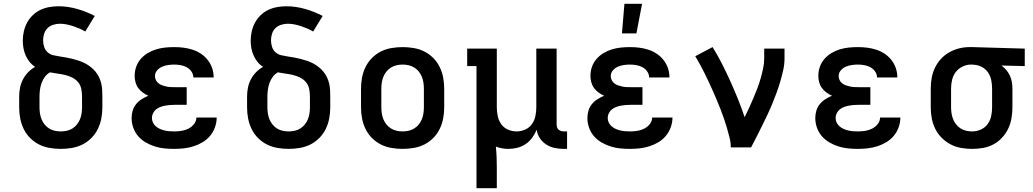

<svg xmlns="http://www.w3.org/2000/svg" viewBox="-20 -776 5440 1011"><path d="M300 8Q271 8 241.5 3Q212 -2 186 -15Q160 -28 139 -49Q118 -70 105 -96.5Q92 -123 86.5 -152Q81 -181 81 -210V-268Q81 -291 85.5 -314Q90 -337 101 -358Q112 -379 128 -395.5Q144 -412 165 -424Q148 -435 135.5 -450.5Q123 -466 115 -484.5Q107 -503 103.5 -522.5Q100 -542 100 -562Q100 -586 105.5 -610.5Q111 -635 122.5 -656.5Q134 -678 152 -695.5Q170 -713 192 -723.5Q214 -734 238.5 -738.5Q263 -743 287 -743Q337 -743 386 -729Q435 -715 479 -692L429 -610Q414 -619 397.5 -626Q381 -633 364.5 -638.5Q348 -644 330.5 -647.5Q313 -651 295 -651Q278 -651 260.5 -645.5Q243 -640 230.5 -628Q218 -616 212.5 -598.5Q207 -581 207 -564Q207 -546 212.5 -529Q218 -512 231 -500.5Q244 -489 261.5 -485Q279 -481 296 -478.5Q313 -476 330 -473Q347 -470 364 -465.5Q381 -461 397.5 -455.5Q414 -450 429 -442Q444 -434 458 -423Q472 -412 483 -398.5Q494 -385 501.5 -369.5Q509 -354 513 -337Q517 -320 518 -302.5Q519 -285 519 -268V-210Q519 -181 513.5 -152Q508 -123 495 -96.5Q482 -70 461 -49Q440 -28 414 -15Q388 -2 358.5 3Q329 8 300 8ZM300 -84Q316 -84 332 -87.5Q348 -91 361.5 -99.5Q375 -108 385 -120.5Q395 -133 401 -147.5Q407 -162 409.5 -178Q412 -194 412 -210V-268Q412 -288 408 -308Q404 -328 391 -343.5Q378 -359 359.5 -368Q341 -377 321.5 -381.5Q302 -386 282.5 -388.5Q263 -391 243 -395Q227 -386 216 -371Q205 -356 199 -339Q193 -322 190.5 -304Q188 -286 188 -268V-210Q188 -194 190.5 -178Q193 -162 199 -147.5Q205 -133 215 -120.5Q225 -108 238.5 -99.5Q252 -91 268 -87.5Q284 -84 300 -84Z M898 8Q872 8 846 5.5Q820 3 795 -5Q770 -13 747.5 -26Q725 -39 708 -58.5Q691 -78 682 -103Q673 -128 673 -154Q673 -174 678.5 -193Q684 -212 696.5 -227.5Q709 -243 726 -253.5Q743 -264 761 -272Q745 -279 731.5 -289Q718 -299 708 -312.5Q698 -326 693.5 -343Q689 -360 689 -376Q689 -401 697 -424Q705 -447 721 -465.5Q737 -484 758 -496.5Q779 -509 802 -516Q825 -523 849 -525.5Q873 -528 897 -528Q922 -528 946 -525Q970 -522 993.5 -514.5Q1017 -507 1037.5 -493.5Q1058 -480 1073.5 -460.5Q1089 -441 1097 -417.5Q1105 -394 1105 -370V-368H998V-369Q998 -385 988 -399.5Q978 -414 963 -422Q948 -430 931 -433Q914 -436 897 -436Q881 -436 864.5 -433.5Q848 -431 833 -424.5Q818 -418 807 -405Q796 -392 796 -375Q796 -364 801 -354Q806 -344 815 -337Q824 -330 834.5 -326.5Q845 -323 856 -320.5Q867 -318 878 -317.5Q889 -317 900 -317H963V-224H900Q887 -224 874 -223Q861 -222 848.5 -219.5Q836 -217 824 -212.5Q812 -208 802 -200Q792 -192 786 -180Q780 -168 780 -155Q780 -142 785.5 -130.5Q791 -119 801 -110.5Q811 -102 822.5 -97Q834 -92 846.5 -89Q859 -86 872 -85Q885 -84 898 -84Q917 -84 936 -87Q955 -90 972 -98.5Q989 -107 1001.5 -122.5Q1014 -138 1014 -157H1121Q1121 -131 1112 -106Q1103 -81 1086.5 -61Q1070 -41 1047.5 -27.5Q1025 -14 1000 -6Q975 2 949.5 5Q924 8 898 8Z M1500 8Q1471 8 1441.5 3Q1412 -2 1386 -15Q1360 -28 1339 -49Q1318 -70 1305 -96.5Q1292 -123 1286.5 -152Q1281 -181 1281 -210V-268Q1281 -291 1285.5 -314Q1290 -337 1301 -358Q1312 -379 1328 -395.5Q1344 -412 1365 -424Q1348 -435 1335.5 -450.5Q1323 -466 1315 -484.5Q1307 -503 1303.5 -522.5Q1300 -542 1300 -562Q1300 -586 1305.5 -610.5Q1311 -635 1322.5 -656.5Q1334 -678 1352 -695.5Q1370 -713 1392 -723.5Q1414 -734 1438.5 -738.5Q1463 -743 1487 -743Q1537 -743 1586 -729Q1635 -715 1679 -692L1629 -610Q1614 -619 1597.5 -626Q1581 -633 1564.5 -638.5Q1548 -644 1530.5 -647.5Q1513 -651 1495 -651Q1478 -651 1460.5 -645.5Q1443 -640 1430.5 -628Q1418 -616 1412.5 -598.5Q1407 -581 1407 -564Q1407 -546 1412.5 -529Q1418 -512 1431 -500.5Q1444 -489 1461.5 -485Q1479 -481 1496 -478.5Q1513 -476 1530 -473Q1547 -470 1564 -465.5Q1581 -461 1597.5 -455.5Q1614 -450 1629 -442Q1644 -434 1658 -423Q1672 -412 1683 -398.5Q1694 -385 1701.5 -369.5Q1709 -354 1713 -337Q1717 -320 1718 -302.5Q1719 -285 1719 -268V-210Q1719 -181 1713.5 -152Q1708 -123 1695 -96.5Q1682 -70 1661 -49Q1640 -28 1614 -15Q1588 -2 1558.5 3Q1529 8 1500 8ZM1500 -84Q1516 -84 1532 -87.5Q1548 -91 1561.5 -99.5Q1575 -108 1585 -120.5Q1595 -133 1601 -147.5Q1607 -162 1609.5 -178Q1612 -194 1612 -210V-268Q1612 -288 1608 -308Q1604 -328 1591 -343.5Q1578 -359 1559.5 -368Q1541 -377 1521.5 -381.5Q1502 -386 1482.5 -388.5Q1463 -391 1443 -395Q1427 -386 1416 -371Q1405 -356 1399 -339Q1393 -322 1390.5 -304Q1388 -286 1388 -268V-210Q1388 -194 1390.5 -178Q1393 -162 1399 -147.5Q1405 -133 1415 -120.5Q1425 -108 1438.5 -99.5Q1452 -91 1468 -87.5Q1484 -84 1500 -84Z M2100 8Q2071 8 2041.5 3Q2012 -2 1986 -15Q1960 -28 1939 -49Q1918 -70 1905 -96.5Q1892 -123 1886.5 -152Q1881 -181 1881 -210V-310Q1881 -339 1886.5 -368Q1892 -397 1905 -423.5Q1918 -450 1939 -471Q1960 -492 1986 -505Q2012 -518 2041.5 -523Q2071 -528 2100 -528Q2129 -528 2158.5 -523Q2188 -518 2214 -505Q2240 -492 2261 -471Q2282 -450 2295 -423.5Q2308 -397 2313.5 -368Q2319 -339 2319 -310V-210Q2319 -181 2313.5 -152Q2308 -123 2295 -96.5Q2282 -70 2261 -49Q2240 -28 2214 -15Q2188 -2 2158.5 3Q2129 8 2100 8ZM2100 -84Q2116 -84 2131.5 -87.5Q2147 -91 2161 -99.5Q2175 -108 2185 -120.5Q2195 -133 2201 -147.5Q2207 -162 2209.5 -178Q2212 -194 2212 -210V-310Q2212 -326 2209.5 -342Q2207 -358 2201 -372.5Q2195 -387 2185 -399.5Q2175 -412 2161 -420.5Q2147 -429 2131.5 -432.5Q2116 -436 2100 -436Q2084 -436 2068.5 -432.5Q2053 -429 2039 -420.5Q2025 -412 2015 -399.5Q2005 -387 1999 -372.5Q1993 -358 1990.5 -342Q1988 -326 1988 -310V-210Q1988 -194 1990.5 -178Q1993 -162 1999 -147.5Q2005 -133 2015 -120.5Q2025 -108 2039 -99.5Q2053 -91 2068.5 -87.5Q2084 -84 2100 -84Z M2489 215V-428H2440V-520H2596V-210Q2596 -187 2601 -164Q2606 -141 2619.5 -122Q2633 -103 2655 -93.5Q2677 -84 2700 -84Q2723 -84 2745 -93.5Q2767 -103 2780.5 -122Q2794 -141 2799 -164Q2804 -187 2804 -210V-520H2911V-122Q2911 -114 2913 -106.5Q2915 -99 2920.5 -94Q2926 -89 2933.5 -86.5Q2941 -84 2948 -84H2966V8H2948Q2924 8 2900.5 3Q2877 -2 2856.5 -15Q2836 -28 2822.5 -48.5Q2809 -69 2806 -93Q2797 -71 2782.5 -51Q2768 -31 2748 -17.5Q2728 -4 2704.5 2Q2681 8 2657 8Q2640 8 2623.5 5Q2607 2 2591 -4Q2594 24 2595 52Q2596 80 2596 107V215Z M3298 8Q3272 8 3246 5.5Q3220 3 3195 -5Q3170 -13 3147.5 -26Q3125 -39 3108 -58.5Q3091 -78 3082 -103Q3073 -128 3073 -154Q3073 -174 3078.5 -193Q3084 -212 3096.5 -227.5Q3109 -243 3126 -253.5Q3143 -264 3161 -272Q3145 -279 3131.5 -289Q3118 -299 3108 -312.5Q3098 -326 3093.5 -343Q3089 -360 3089 -376Q3089 -401 3097 -424Q3105 -447 3121 -465.5Q3137 -484 3158 -496.5Q3179 -509 3202 -516Q3225 -523 3249 -525.5Q3273 -528 3297 -528Q3322 -528 3346 -525Q3370 -522 3393.5 -514.5Q3417 -507 3437.5 -493.5Q3458 -480 3473.5 -460.5Q3489 -441 3497 -417.5Q3505 -394 3505 -370V-368H3398V-369Q3398 -385 3388 -399.5Q3378 -414 3363 -422Q3348 -430 3331 -433Q3314 -436 3297 -436Q3281 -436 3264.5 -433.5Q3248 -431 3233 -424.5Q3218 -418 3207 -405Q3196 -392 3196 -375Q3196 -364 3201 -354Q3206 -344 3215 -337Q3224 -330 3234.5 -326.5Q3245 -323 3256 -320.5Q3267 -318 3278 -317.5Q3289 -317 3300 -317H3363V-224H3300Q3287 -224 3274 -223Q3261 -222 3248.5 -219.5Q3236 -217 3224 -212.5Q3212 -208 3202 -200Q3192 -192 3186 -180Q3180 -168 3180 -155Q3180 -142 3185.5 -130.5Q3191 -119 3201 -110.5Q3211 -102 3222.5 -97Q3234 -92 3246.5 -89Q3259 -86 3272 -85Q3285 -84 3298 -84Q3317 -84 3336 -87Q3355 -90 3372 -98.5Q3389 -107 3401.5 -122.5Q3414 -138 3414 -157H3521Q3521 -131 3512 -106Q3503 -81 3486.5 -61Q3470 -41 3447.5 -27.5Q3425 -14 3400 -6Q3375 2 3349.5 5Q3324 8 3298 8ZM3255 -600 3268 -756H3361L3331 -600Z M3828 0Q3828 -26 3821.5 -51.5Q3815 -77 3808 -101.5Q3801 -126 3792.5 -150.5Q3784 -175 3774.5 -199.5Q3765 -224 3755 -248Q3745 -272 3734.5 -295.5Q3724 -319 3713 -342.5Q3702 -366 3690.5 -389.5Q3679 -413 3666.5 -435.5Q3654 -458 3641 -480L3732 -528Q3759 -485 3782 -439.5Q3805 -394 3826 -347.5Q3847 -301 3866 -254Q3885 -207 3901 -159Q3913 -183 3924.5 -208Q3936 -233 3946.5 -258Q3957 -283 3967 -308.5Q3977 -334 3984.5 -360.5Q3992 -387 3998 -414Q4004 -441 4004 -468V-520H4111V-468Q4111 -437 4104 -406Q4097 -375 4088 -344.5Q4079 -314 4068 -284.5Q4057 -255 4045 -226Q4033 -197 4019.5 -168.5Q4006 -140 3992 -112Q3978 -84 3964 -56Q3950 -28 3935 0Z M4498 8Q4472 8 4446 5.5Q4420 3 4395 -5Q4370 -13 4347.5 -26Q4325 -39 4308 -58.5Q4291 -78 4282 -103Q4273 -128 4273 -154Q4273 -174 4278.5 -193Q4284 -212 4296.5 -227.5Q4309 -243 4326 -253.5Q4343 -264 4361 -272Q4345 -279 4331.5 -289Q4318 -299 4308 -312.5Q4298 -326 4293.5 -343Q4289 -360 4289 -376Q4289 -401 4297 -424Q4305 -447 4321 -465.5Q4337 -484 4358 -496.5Q4379 -509 4402 -516Q4425 -523 4449 -525.5Q4473 -528 4497 -528Q4522 -528 4546 -525Q4570 -522 4593.5 -514.5Q4617 -507 4637.5 -493.5Q4658 -480 4673.5 -460.5Q4689 -441 4697 -417.5Q4705 -394 4705 -370V-368H4598V-369Q4598 -385 4588 -399.5Q4578 -414 4563 -422Q4548 -430 4531 -433Q4514 -436 4497 -436Q4481 -436 4464.5 -433.5Q4448 -431 4433 -424.5Q4418 -418 4407 -405Q4396 -392 4396 -375Q4396 -364 4401 -354Q4406 -344 4415 -337Q4424 -330 4434.5 -326.5Q4445 -323 4456 -320.5Q4467 -318 4478 -317.5Q4489 -317 4500 -317H4563V-224H4500Q4487 -224 4474 -223Q4461 -222 4448.5 -219.5Q4436 -217 4424 -212.5Q4412 -208 4402 -200Q4392 -192 4386 -180Q4380 -168 4380 -155Q4380 -142 4385.5 -130.5Q4391 -119 4401 -110.5Q4411 -102 4422.5 -97Q4434 -92 4446.5 -89Q4459 -86 4472 -85Q4485 -84 4498 -84Q4517 -84 4536 -87Q4555 -90 4572 -98.5Q4589 -107 4601.5 -122.5Q4614 -138 4614 -157H4721Q4721 -131 4712 -106Q4703 -81 4686.5 -61Q4670 -41 4647.5 -27.5Q4625 -14 4600 -6Q4575 2 4549.5 5Q4524 8 4498 8Z M5099 8Q5070 8 5041 3Q5012 -2 4986 -15.5Q4960 -29 4939 -50Q4918 -71 4905 -97Q4892 -123 4886.5 -152Q4881 -181 4881 -210V-310Q4881 -338 4886 -366Q4891 -394 4903 -419Q4915 -444 4934 -465Q4953 -486 4977.5 -500Q5002 -514 5029.5 -521Q5057 -528 5085 -528H5100L5376 -520V-428L5253 -431Q5267 -421 5278.5 -407.5Q5290 -394 5297.5 -378Q5305 -362 5308 -344.5Q5311 -327 5311 -310V-210Q5311 -181 5306 -152.5Q5301 -124 5288.5 -98Q5276 -72 5256 -50.5Q5236 -29 5210.5 -15.5Q5185 -2 5156.5 3Q5128 8 5099 8ZM5099 -84Q5122 -84 5144 -93.5Q5166 -103 5180 -122Q5194 -141 5199 -164Q5204 -187 5204 -210V-310Q5204 -332 5199.5 -354Q5195 -376 5182.5 -394.5Q5170 -413 5150 -423.5Q5130 -434 5108 -435L5100 -436H5093Q5070 -436 5048.5 -425.5Q5027 -415 5013 -397Q4999 -379 4993.5 -356Q4988 -333 4988 -310V-210Q4988 -194 4990.5 -178.5Q4993 -163 4999 -148Q5005 -133 5015 -120.5Q5025 -108 5038.5 -99.5Q5052 -91 5067.5 -87.5Q5083 -84 5099 -84Z"/></svg>

Font: Iosevka Etoile Semibold
Style: Regular
Weight: 600
Designer: Belleve Invis
Foundry: Belleve Invis
Version: Version 22.1.2; ttfautohint (v1.8.4)